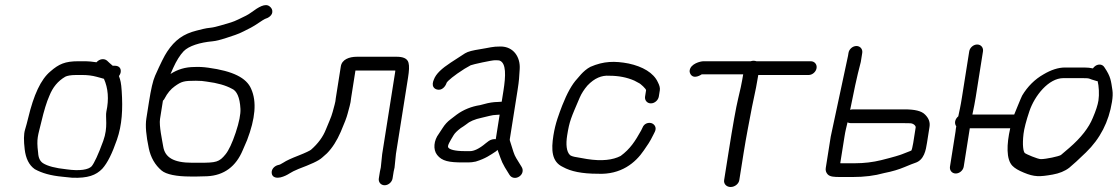

<svg xmlns="http://www.w3.org/2000/svg" viewBox="-20 -710 4471 768"><path d="M405.5 -263.8C400.7 -241.5 413.2 -202 393 -146.4C373.2 -91.5 356.5 -56.8 346.5 -44.8C333.9 -31.6 300.7 -25 246.3 -32.7L245.7 -32.8L245 -32.9C201.9 -37.3 170 -45.7 152 -57.3C140.5 -64.9 133.6 -77.9 132.5 -99.1L132.4 -99.5L132.4 -99.9C125.1 -157.4 132.3 -167 145.1 -221.5C156 -267.8 166.6 -302.3 177.3 -326.3C191.1 -361.2 211.5 -385.8 241.2 -403.2C248.5 -406.9 262.7 -410 284.2 -410H310.2C329.7 -410 348.6 -407.7 366 -403C375.6 -400 388.7 -397.3 395.7 -394.8C412.4 -357.6 416.3 -313.7 405.5 -263.8ZM181.7 -424.4C143 -392.4 114.7 -329.8 92.9 -238.7C89 -222.5 84.8 -206.7 80.2 -191.5C74.6 -173 74.7 -147.2 78.8 -112.5C83 -76.7 95.9 -49.6 118.9 -33.5L119.4 -33.1L119.9 -32.9C147.7 -17.6 182.3 -7.6 229.3 -3.1L269.2 1L269.6 1C331.4 3 363.8 -8.8 389.2 -35.1C410.5 -58.8 428.9 -96.9 447.8 -151.3C468.4 -210.5 471.6 -273.4 466.8 -345.9C464.7 -378.3 461.8 -389.4 455.8 -405.7C458.2 -408.6 461.9 -415.6 462.7 -421C463.8 -427.7 463 -435.2 457.8 -440.5C453 -445.4 446 -447 439.3 -447H430.9C428.5 -448.9 423.8 -452.9 418 -458.2L408.3 -467.3C396.9 -477 378.4 -475.1 365.9 -460.9C348.7 -463.4 333.8 -465 323.2 -465L292.9 -465C240.6 -465 215.5 -454 181.7 -424.4Z M638.4 -316C649.5 -337.5 663.1 -353.5 678.9 -364.8C706.2 -384.3 715.4 -387 763.5 -387C780.9 -387 795.4 -385.8 806.9 -383.6L807.4 -383.5L807.9 -383.4C849.6 -378.1 882.9 -368.6 907.3 -355.2L907.9 -354.8L908.6 -354.6C926.3 -346.7 939.4 -322.1 941.8 -274.5C942.9 -253.5 936.8 -221.6 922.8 -179.6C908.8 -137.6 894.8 -108.5 882.6 -93.3C856.8 -61.3 844.6 -59 778.2 -59H748.4C673.8 -59 640 -80.7 633 -123.2C628.7 -149.5 615.8 -206.8 620.1 -234.2L631.7 -307.2C638.3 -313.4 638 -316.1 638.4 -316ZM672.7 -438.1C685.8 -467.3 699.9 -489.5 714.3 -504.8C735 -526.4 779.9 -540.3 830.1 -544.8C859.5 -547.5 900.8 -564 920.9 -570.2C943.4 -577.6 967.5 -591.6 983.5 -599.3C999.4 -607 1033.3 -632 1039.8 -634.2C1052.4 -637.8 1072.7 -648.8 1069 -668.4C1067.7 -675.1 1063.7 -680.3 1058.2 -684.6C1040.9 -698.2 1014 -681.6 986.2 -661.1C978.3 -655.3 970.8 -650.7 964 -647.3C948.5 -639.7 919.4 -624.7 904.1 -620.4C883.7 -614.8 842.9 -601 823 -599.2C799.5 -597 785.8 -592.2 765.9 -587.5C714.3 -574.7 679.4 -550.1 648.5 -503.2C637.4 -486.8 621.9 -455.4 600.4 -407C591.5 -387 583.9 -353 575.9 -302.5L565.4 -235.9C560.8 -207 564.4 -167.8 575.2 -116.7C582.9 -80.1 599.9 -50.3 626.2 -28C644.8 -12.2 686.8 -4 739.7 -4H769.5C781.3 -4 794.2 -4.3 808.2 -5C876.9 -8.2 924.1 -44.9 950.9 -109.1C957.3 -124.4 963.1 -137.7 968.1 -148.9L968.3 -149.3L968.4 -149.6C1001.1 -235.3 1007.8 -303.2 984.6 -354.6C965.9 -398.8 911.5 -425.8 813 -439.2C792.7 -442 775.4 -443 757 -442C721.7 -441.8 690.8 -432.8 662.1 -414.1C664.5 -419.8 668.8 -429.5 672.7 -438.1Z M1550.3 3.5 1554.7 -24C1555.3 -27.9 1556.3 -32.5 1557.8 -37.9L1558.1 -38.8L1563.8 -94.5L1612.2 -399.7C1616.4 -426.4 1617.6 -445.5 1614.1 -458.8C1609.5 -477.5 1589.7 -483 1566.9 -483H1407.8C1376.2 -483 1347.6 -471.8 1343.3 -444.5L1323.3 -318.1L1323.2 -317.6C1322.2 -300 1315.9 -283.8 1310.7 -262.4C1305.5 -241.3 1291.6 -213.2 1283.6 -192.1C1272 -162.6 1252.2 -135.6 1224 -111C1220.5 -107.9 1202.2 -98.7 1174.1 -87.8C1145.4 -76.6 1125.7 -67.7 1113.3 -59.4C1103.9 -53.2 1097.1 -50.5 1093.5 -50.1L1092.4 -49.9L1091.3 -49.6C1076 -45 1065.2 -32.2 1066.8 -17.5C1068.9 2.2 1089.8 2.4 1101.9 -0.4C1116 -3.7 1129.7 -10.8 1137.4 -15.9C1146.3 -21.7 1158.6 -27.9 1174 -34.2C1222.9 -52.8 1254 -66.1 1268.6 -79.6C1275 -85.5 1281.1 -90.8 1286.8 -95.7L1287.4 -96.2L1287.9 -96.7C1309.7 -118.8 1327.8 -147.6 1343 -182.7C1357.9 -217.2 1367 -241 1370.6 -255.7C1375.8 -277.2 1382.6 -294.4 1384.5 -318.4L1401.8 -428H1558.2C1559.2 -428 1559.7 -428 1561.1 -427.9C1561.1 -427.8 1561.1 -426.3 1561 -424.1L1508.7 -93.5L1503.2 -40.2C1502 -35.8 1500.3 -28.3 1499.7 -23.9L1495.3 3.5C1492.9 18.5 1503.4 31 1518.5 31C1533.5 31 1547.9 18.5 1550.3 3.5Z M1935.3 -146.3 1935 -146.1 1923.7 -137.5 1923.3 -137.2C1896.2 -114.2 1875.2 -105.5 1860.5 -105.5H1839.5C1797.8 -105.5 1778.6 -112.4 1773.7 -119.2L1773.5 -119.5L1773.2 -119.8C1767.9 -126.2 1780.4 -145.8 1794.3 -169.1C1799.1 -177.2 1808 -186.3 1822.9 -197.6C1829.2 -201.5 1838.2 -207.4 1844.5 -212.2L1845 -212.6L1845.5 -213C1857.7 -223.7 1878.1 -233.1 1908.5 -239.4C1927.2 -243.2 1948.4 -250.5 1965.1 -250.5H1965.7L1978.6 -251.4L1963.1 -153.3C1954.3 -154.3 1943.7 -152.1 1935.3 -146.3ZM1971.6 -106.7C1989 -59.7 1985.2 -62.4 2017.7 -11C2026.2 3.3 2044 5 2057 -3.9C2069.9 -12.2 2075 -28.7 2066.6 -42.2C2056.4 -58.4 2054.2 -62.7 2045 -77.3C2035.9 -91.7 2030.9 -111.8 2024.6 -131.5L2019.6 -147.3C2019 -149.3 2018.9 -151.2 2019.2 -153.3L2050.2 -348.9C2056.7 -389.9 2056.7 -401.4 2058.8 -433.7C2062 -480.6 2034.9 -524 1982.1 -524C1948.4 -524 1940.6 -519.5 1899.9 -513.1C1871.9 -508.7 1852.2 -504.2 1840.1 -496.7C1821.6 -484.9 1802 -471.9 1782.9 -459.6C1747.3 -436.2 1723.7 -414.9 1715.3 -391.4C1711.3 -382 1708.4 -370.3 1714.3 -361.2C1717.5 -356.2 1722.7 -353.3 1728.1 -351.9C1746.7 -347 1761.2 -362.3 1766.7 -379.3C1771.4 -387 1795 -407.6 1838 -434.8C1849 -441 1856.2 -445.1 1862.7 -448.9C1871.6 -452.7 1946.8 -469 1959.4 -469C1969 -469 1976.1 -468.6 1977.2 -468.1L1977.8 -467.9C2005.7 -458.3 2003.1 -406.1 1993.8 -347.1L1986.8 -303.1C1986.8 -303.1 1984.6 -303 1983.7 -303L1970.3 -302.1C1954.4 -302 1934.9 -299 1916.9 -293.8L1899.9 -289.4C1867 -284.5 1833.6 -271.4 1806.4 -251.2C1801.4 -247.1 1793.3 -240.9 1782.4 -232.8C1769.8 -223.4 1759.2 -211.8 1750.8 -198.4C1743.4 -186.5 1738 -178.3 1735.2 -174.7C1715.2 -148.4 1711.4 -112.1 1728.4 -90.4C1747.8 -65.4 1776.3 -60.3 1831.1 -60.3H1853.9C1862.8 -60.3 1872.2 -61.4 1882.1 -63.6L1883 -63.7L1883.8 -64C1922.7 -76 1941.4 -90 1964.4 -105L1965 -105.5L1970.3 -110.4C1970.7 -109.1 1971.2 -107.9 1971.6 -106.7Z M2615.3 -324 2619.3 -349C2620.8 -358.9 2617.6 -369.1 2611.5 -381C2594.6 -418.7 2550.2 -444.1 2494.3 -456C2439 -466.6 2394.6 -465.7 2341.7 -442.7C2311.5 -427.1 2289.7 -394.5 2288.9 -395.1C2267.6 -372.4 2248.2 -336.9 2228.9 -288.1C2216 -253.6 2201.7 -218.9 2193.6 -168C2184.6 -111 2186.1 -63 2231.6 -42.1C2263.5 -24.2 2307.8 -15.1 2370.8 -15C2463.9 -10.5 2521.7 -58.6 2555.4 -108.5C2570.7 -130.9 2578.6 -140.8 2593.5 -171.2L2599.4 -183C2608 -200.7 2597.1 -213.7 2586.1 -217.3C2575.4 -220.8 2556.9 -217.7 2549.9 -199.1L2544.5 -188.1C2520.9 -145.8 2501 -114.4 2462.6 -86.2C2431.4 -70 2387.6 -64.5 2327.8 -73.9C2318.7 -75.7 2304.9 -78 2288.3 -80.9C2273.8 -82.9 2264.8 -86.1 2260.3 -89.4C2245.8 -102.8 2242.9 -132.2 2248.6 -168C2257.9 -226.8 2264 -237.9 2298.9 -319.7C2306.2 -336.4 2316.5 -352.4 2329.7 -367.8C2358.2 -398 2387.3 -409.1 2416.7 -407.1L2417.4 -407H2418.1C2454.3 -407 2487.5 -400.6 2517.3 -387.6C2522.3 -384.9 2528 -381.9 2534.4 -378.4C2542.3 -375.5 2565 -353.9 2564.3 -349L2560.3 -324C2557.9 -309 2568.4 -296.5 2583.5 -296.5C2598.5 -296.5 2612.9 -309 2615.3 -324Z M2937.2 10.5 2954.6 -99C2964.8 -163.2 2977.1 -224.7 2987.9 -281.8C2995.7 -322.3 3003.1 -349.4 3009.1 -387.3C3010.5 -396.2 3011.6 -402.5 3013.1 -410H3214.4C3229.5 -410 3243.9 -422.5 3246.3 -437.5C3248.7 -452.5 3238.2 -465 3223.1 -465H3005.7C3001.9 -466.2 2998.5 -467 2994.7 -467C2990.6 -467 2987 -466.4 2982.6 -465H2794.1C2781.2 -465 2742.4 -455 2738.7 -428.3C2738 -423.5 2739.1 -418.7 2741.3 -414.6C2755 -390 2785.2 -411.8 2787.1 -412.7H2952.8C2951.8 -407.6 2950.1 -398.3 2948.8 -389.9C2946.6 -376.3 2941.3 -351.5 2932.7 -316C2923.9 -279.6 2911.1 -207.8 2894 -99.7L2876.5 10.5C2874.2 25.5 2885.9 38 2902.5 38C2919.1 38 2934.9 25.5 2937.2 10.5Z M3423.2 -462.3 3423.3 -462.9 3429 -498.5C3431.3 -513.5 3420.8 -526 3405.8 -526C3390.8 -526 3376.3 -513.5 3374 -498.5L3372.1 -486.8L3302.9 -163.5L3283 -37.7C3281.4 -27.9 3284.6 -18.9 3291 -12.3C3300.2 -2.8 3317.1 -2 3339.8 -2H3391.8C3436.9 -2 3478.4 -7 3516.6 -17.8C3549.7 -24.2 3576.1 -32.4 3598.3 -41.8C3619.4 -50.7 3634.1 -56.4 3640.9 -58.6C3676.8 -70 3683.5 -110.2 3687.9 -138.2L3698 -202.2C3701 -220.9 3695.3 -236.5 3680.8 -251.1C3666.4 -266.6 3638.3 -272.5 3598.7 -272.5H3390.7C3387.7 -272.5 3383.8 -271.7 3380.6 -270.6C3394.6 -340.3 3406.3 -398.5 3423.2 -462.3ZM3381.9 -217.5H3589.9C3600.5 -217.5 3610.7 -217.3 3620.6 -217C3634 -216.6 3643.7 -206.7 3642.7 -200.3L3632.9 -138.2C3630.2 -121.5 3627 -110.6 3626 -108.5C3623.6 -106 3605.4 -100.6 3588.7 -93.3C3581.1 -90.1 3554.5 -81.7 3504.8 -69.4C3471.5 -61.2 3436.4 -57 3400.5 -57H3348.5C3345.8 -57 3343.4 -57 3341 -57.1L3357.9 -163.2C3361.6 -187.2 3365 -198.6 3370.1 -220.6C3373.5 -218.8 3377.8 -217.5 3381.9 -217.5Z M4361.6 -446.4C4357.6 -443.6 4354.8 -440.9 4351.6 -436.4C4341.8 -438.7 4330.1 -440 4316.3 -440H4240.2C4212.9 -440 4183.8 -430.3 4154.4 -412.8C4119.2 -392.9 4090.2 -364 4068.6 -327.7C4065.4 -322.4 4036.9 -252 4036.9 -252H3869.6C3875.3 -278.6 3880.1 -303.4 3882.9 -321.5L3911.9 -504.5C3914.3 -519.5 3903.8 -532 3888.8 -532C3873.7 -532 3859.3 -519.5 3856.9 -504.5L3827.9 -321.5C3825.1 -303.7 3822.4 -288.5 3819.8 -276.2L3813.1 -244.6C3808.3 -241.1 3801.8 -232.6 3800.6 -224.5C3799.4 -217.4 3800.8 -210.4 3805.1 -204.9C3804 -199.2 3802.7 -190.9 3802 -183L3779.9 -43.5C3777.5 -28.5 3788 -16 3803 -16C3818.1 -16 3832.5 -28.5 3834.9 -43.5L3859.2 -197H4020.9C4006.2 -132.6 4004.6 -72.9 4029.4 -47C4039.1 -36.8 4054.4 -28.1 4075.3 -19.5C4117.4 -2 4137.7 -2.4 4190.5 -11.7C4216.9 -16.4 4239.4 -25.3 4257.2 -39.2C4272.5 -51.6 4294.3 -71.8 4323.8 -100.3C4380.6 -155.2 4415.3 -223.1 4427.9 -302.4C4430.9 -321.1 4431.6 -336.5 4429.7 -349.1C4423.9 -387.2 4423.3 -402.9 4398 -440.3C4389.9 -454 4373.5 -454.6 4361.6 -446.4ZM4368 -385.5H4370.5C4375.4 -367.5 4377.6 -332.4 4373.8 -308C4371 -290.3 4363.6 -267.1 4351.1 -238.2C4335.4 -199.6 4304.9 -159.7 4256.8 -118.2C4245.3 -108.6 4234.8 -99.7 4223.7 -90C4214.4 -84.2 4164 -73.5 4143.6 -73.5C4130.7 -73.5 4083.2 -93.8 4079 -98.1C4073.4 -103.8 4068.7 -128.6 4074.1 -174.6C4076.6 -195.4 4084.4 -226 4097.7 -265.5C4118.5 -327 4174.3 -397.5 4233.5 -397.5H4309.6C4345.3 -397.5 4330.9 -395.2 4366.6 -385.9Z"/></svg>

Font: MewTooHand
Style: BdIta
Weight: 400
Designer: Mew Too, Robert Jablonski
Version: Version 0.77